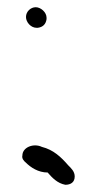

<svg xmlns="http://www.w3.org/2000/svg" viewBox="-20 -487 270 532"><path d="M42 -56C40 -48 46 -41 51 -37C65 -23 86 -9 112 -9C124 5 139 21 161 25C176 25 187 18 187 2C187 -12 177 -21 169 -29C149 -52 128 -72 96 -80C73 -91 42 -79 42 -56ZM52 -440C52 -425 66 -410 81 -410H85C99 -412 107 -420 109 -434V-438C109 -453 93 -467 79 -467C65 -467 52 -455 52 -440Z"/></svg>

Font: Scribbler
Style: Regular
Weight: 400
Designer: Mew Too
Foundry: Cannot Into Space Fonts
Version: Version 1.001